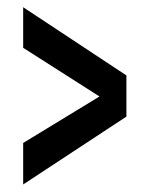

<svg xmlns="http://www.w3.org/2000/svg" viewBox="-20 -628 396 522"><path d="M43 -126.5V-239.3L250.5 -365.7L43 -498V-608.4L323.7 -422.9V-311Z"/></svg>

Font: Antonio Medium
Style: Regular
Weight: 500
Designer: Vernon Adams
Foundry: Vernon Adams
Version: Version 1.002